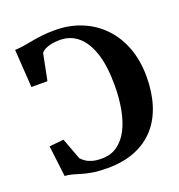

<svg xmlns="http://www.w3.org/2000/svg" viewBox="-136 -866 926 991"><g transform="rotate(-20 327.0 -371.0)"><path d="M287.5 11Q240 11 207.5 5.8Q175 0.5 151.2 -6.8Q127.5 -14 107.2 -19.8Q87 -25.5 64 -27L43.5 -197L122.5 -205L166.5 -87Q175.5 -77 189.5 -67.2Q203.5 -57.5 224.5 -51.5Q245.5 -45.5 276.5 -45.5Q326 -45.5 362.2 -71.2Q398.5 -97 421.8 -143Q445 -189 456 -249.8Q467 -310.5 467 -379.5Q467 -485.5 443.8 -555.5Q420.5 -625.5 378.8 -660.2Q337 -695 281 -695Q252 -695 230.8 -690.2Q209.5 -685.5 196.2 -678Q183 -670.5 177 -662L148 -517H60L46.5 -725.5Q71 -726.5 95.5 -730.5Q120 -734.5 146.2 -739.5Q172.5 -744.5 203.5 -748Q234.5 -751.5 273 -751.5Q352 -751.5 418.5 -724.5Q485 -697.5 534 -647Q583 -596.5 610 -525Q637 -453.5 637 -364.5Q637 -280 615.2 -210.8Q593.5 -141.5 549.8 -92Q506 -42.5 440.5 -15.8Q375 11 287.5 11Z"/></g></svg>

Font: Merriweather 48pt
Style: Bold
Weight: 700
Version: Version 2.100